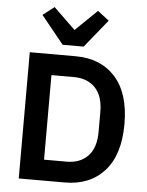

<svg xmlns="http://www.w3.org/2000/svg" viewBox="-62 -1008 812 1058"><g transform="rotate(5 344.0 -479.0)"><path d="M258.8 -754.9 133.8 -909.2 196.8 -958 316.9 -841.8 437 -958 500 -909.2 375 -754.9ZM82 0V-698.2H335.9Q475.1 -698.2 555.7 -608.6Q636.2 -519 636.2 -349.1Q636.2 -179.2 555.7 -89.6Q475.1 0 335.9 0ZM211.9 -115.2H335.9Q411.6 -115.2 454.8 -160.6Q498 -206.1 498 -293.9V-403.8Q498 -491.7 454.8 -537.4Q411.6 -583 335.9 -583H211.9Z"/></g></svg>

Font: Anuphan SemiBold
Style: Bold
Weight: 600
Designer: Mike Abbink, Paul van der Laan, Pieter van Rosmalen, Mint Tantisuwanna
Foundry: Bold Monday; Cadson Demak
Version: Version 3.002;hotconv 1.0.109;makeotfexe 2.5.65596